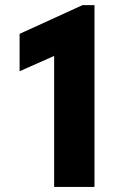

<svg xmlns="http://www.w3.org/2000/svg" viewBox="-20 -740 475 760"><path d="M194.3 0V-518.6L57.6 -458V-606L306.6 -719.7H354V0Z"/></svg>

Font: Reddit Sans ExtraBold
Style: Regular
Weight: 800
Designer: Stephen Hutchings
Foundry: Reddit
Version: Version 1.014; ttfautohint (v1.8.4.7-5d5b)